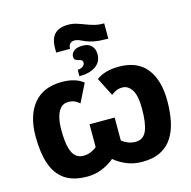

<svg xmlns="http://www.w3.org/2000/svg" viewBox="-152 -1274 1426 1435"><g transform="rotate(-15 561.0 -557.0)"><path d="M361.8 -945.8V-976.1Q361.8 -1054.7 397.2 -1089.4Q432.6 -1124 500 -1124Q533.2 -1124 563.2 -1115Q593.3 -1106 623.5 -1094Q653.8 -1082 686.8 -1073Q719.7 -1064 757.8 -1064H765.1V-945.8H756.8Q694.8 -945.8 656.2 -953.6Q617.7 -961.4 594 -971.9Q570.3 -982.4 553.2 -990.2Q536.1 -998 516.1 -998Q493.7 -998 481.4 -984.1Q469.2 -970.2 469.2 -945.8ZM483.9 -730V-779.8Q512.7 -781.7 526.4 -793.9Q540 -806.2 540 -819.8Q540 -835.4 530.3 -840.8Q520.5 -846.2 507.6 -848.9Q494.6 -851.6 484.9 -858.4Q475.1 -865.2 475.1 -883.8Q475.1 -908.7 497.3 -926.8Q519.5 -944.8 565.9 -944.8Q610.4 -944.8 633.8 -919.9Q657.2 -895 657.2 -855Q657.2 -794.9 610.4 -762.5Q563.5 -730 483.9 -730ZM348.1 9.8Q239.3 9.8 174.1 -35.6Q108.9 -81.1 79.8 -168Q50.8 -254.9 50.8 -378.9Q50.8 -540.5 125.7 -631.8Q200.7 -723.1 344.2 -723.1Q450.2 -723.1 509.8 -673.8L439 -532.2Q425.3 -543.5 405.5 -554.7Q385.7 -565.9 351.1 -565.9Q314 -565.9 291.5 -539.8Q269 -513.7 259 -471.4Q249 -429.2 249 -380.9Q249 -290.5 262.5 -239.7Q275.9 -189 300.8 -168.5Q325.7 -147.9 358.9 -147.9Q389.6 -147.9 416 -158.4Q442.4 -168.9 463.9 -187V-363.8H658.2V-187Q675.3 -171.4 703.1 -159.7Q731 -147.9 763.2 -147.9Q824.2 -147.9 848.6 -204.8Q873 -261.7 873 -375Q873 -476.1 844.2 -521Q815.4 -565.9 771 -565.9Q741.7 -565.9 719.2 -554.7Q696.8 -543.5 684.1 -532.2L611.8 -673.8Q641.1 -697.3 685.1 -710.2Q729 -723.1 786.1 -723.1Q929.2 -723.1 1000 -633.3Q1070.8 -543.5 1070.8 -381.8Q1070.8 -299.3 1056.4 -228Q1042 -156.7 1008.3 -103.3Q974.6 -49.8 917.2 -20Q859.9 9.8 773.9 9.8Q707.5 9.8 653.1 -13.2Q598.6 -36.1 559.1 -69.8Q520 -36.1 465.6 -13.2Q411.1 9.8 348.1 9.8Z"/></g></svg>

Font: Open Sans ExtraBold
Style: Regular
Weight: 800
Designer: Monotype Design Team
Foundry: Monotype Imaging Inc.
Version: Version 3.003; ttfautohint (v1.8.4)